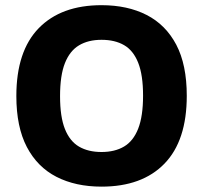

<svg xmlns="http://www.w3.org/2000/svg" viewBox="-20 -700 777 734"><path d="M368.1 13.5Q269.1 13.5 196 -23.9Q122.8 -61.4 82.6 -138.1Q42.5 -214.8 42.5 -333Q42.5 -504.4 128.1 -592.3Q213.8 -680.2 368.1 -680.2Q467.4 -680.2 540.6 -642.8Q613.7 -605.3 653.9 -529Q694 -452.6 694 -333.7Q694 -162.3 608.7 -74.4Q523.4 13.5 368.1 13.5ZM368.1 -118.9Q419.1 -118.9 454.4 -139.9Q489.7 -160.8 508.3 -208.2Q526.9 -255.5 526.9 -334.4Q526.9 -413.3 508.3 -460.1Q489.7 -507 454.4 -527.4Q419.1 -547.8 368.1 -547.8Q317.4 -547.8 282.1 -526.7Q246.8 -505.6 228.2 -458.7Q209.6 -411.9 209.6 -332.3Q209.6 -253.4 228.2 -206.8Q246.8 -160.1 282.1 -139.5Q317.4 -118.9 368.1 -118.9Z"/></svg>

Font: Maven Pro
Style: Regular
Weight: 400
Designer: Joe Prince
Foundry: Joe Prince
Version: Version 2.103